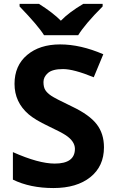

<svg xmlns="http://www.w3.org/2000/svg" viewBox="-20 -951 591 981"><path d="M511.2 -198.2Q511.2 -101.6 441.7 -45.9Q372.1 9.8 252.9 9.8Q133.8 9.8 45.9 -33.2V-173.8Q177.2 -115.2 259.8 -115.2Q362.8 -115.2 362.8 -190.9Q362.3 -229 316.4 -259.8Q293.9 -274.9 226.3 -306.9Q158.7 -338.9 126 -367.2Q54.2 -429.2 54.2 -522.5Q54.2 -615.7 118.4 -669.9Q182.6 -724.1 287.1 -724.1Q391.6 -724.1 507.8 -673.8L459 -556.2Q356.4 -598.1 302.2 -598.1Q248 -598.1 225.1 -578.1Q202.1 -558.1 202.1 -532Q202.1 -505.9 211.4 -491Q220.7 -476.1 241 -462.2Q261.2 -448.2 349.1 -406.2Q437 -364.3 474.1 -316.2Q511.2 -268.1 511.2 -198.2ZM80.1 -931.2H179.2Q251 -885.7 291 -845.2Q332 -887.7 405.3 -931.2H504.4V-918Q415 -828.6 379.4 -771H205.1Q174.8 -819.8 80.1 -918Z"/></svg>

Font: NotoSans-Bold
Style: Bold
Weight: 700
Designer: Monotype Design team
Foundry: Monotype Imaging Inc.
Version: Version 1.04